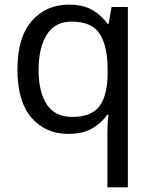

<svg xmlns="http://www.w3.org/2000/svg" viewBox="-20 -566 655 826"><path d="M442 11Q442 -7 443 -31Q444 -55 447 -72H441Q418 -38 377.5 -14Q337 10 273 10Q176 10 115.5 -59.5Q55 -129 55 -267Q55 -405 116.5 -475.5Q178 -546 276 -546Q339 -546 379 -522Q419 -498 443 -463H447L460 -536H530V240H442ZM290 -63Q373 -63 407.5 -108.5Q442 -154 443 -248V-266Q443 -368 409 -420.5Q375 -473 288 -473Q216 -473 181 -416.5Q146 -360 146 -265Q146 -170 181.5 -116.5Q217 -63 290 -63Z"/></svg>

Font: Noto Sans Soyombo
Style: Regular
Weight: 400
Designer: Monotype Design Team
Foundry: Monotype Imaging Inc.
Version: Version 2.001; ttfautohint (v1.8.4.7-5d5b)